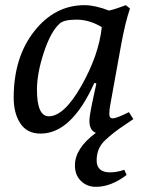

<svg xmlns="http://www.w3.org/2000/svg" viewBox="-20 -508 548 743"><path d="M406 159Q432 159 461 149L470 169Q410 215 351 215Q317 215 293.5 192.5Q270 170 270 132Q270 66 351 6Q326 -3 326 -41Q326 -62 343 -139L353 -185L345 -187Q257 9 137 9Q85 9 59 -30Q33 -69 33 -130Q33 -286 112.5 -387Q192 -488 307 -488Q348 -488 402 -467Q431 -474 467 -488L483 -475Q465 -423 449 -336L407 -104Q403 -84 403 -67Q403 -50 416 -50Q431 -50 479 -74L496 -47Q486 -40 462 -24Q418 5 386 35.5Q354 66 354 112.5Q354 159 406 159ZM374 -403Q326 -432 276 -432Q226 -432 210 -416Q176 -385 149.5 -304.5Q123 -224 123 -161Q123 -58 169 -58Q228 -58 295 -176Q362 -294 374 -403Z"/></svg>

Font: Poly
Style: Italic
Weight: 400
Italic angle: -10°
Designer: Nicolas Silva
Foundry: Jose Nicolas Silva Schwarzenberg
Version: Version 1.003